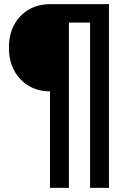

<svg xmlns="http://www.w3.org/2000/svg" viewBox="-20 -725 624 925"><path d="M221 180V-285Q162 -285 117.5 -312Q73 -339 48 -386Q23 -433 23 -495Q23 -558 48 -605Q73 -652 118 -678.5Q163 -705 223 -705H505V180H414V-616H312V180Z"/></svg>

Font: Nunito Sans 10pt SemiCondensed
Style: Bold
Weight: 700
Width: 4
Designer: Vernon Adams
Foundry: Vernon Adams
Version: Version 3.101;gftools[0.9.27]